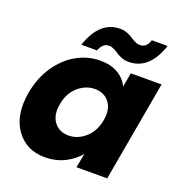

<svg xmlns="http://www.w3.org/2000/svg" viewBox="-136 -877 951 1003"><g transform="rotate(20 339.5 -375.0)"><path d="M26.9 -279.8Q42 -365.7 86.4 -431.4Q130.9 -497.1 192.6 -531.5Q254.4 -565.9 323.2 -565.9Q382.3 -565.9 422.4 -542Q462.4 -518.1 480 -479L494.1 -558.1H665L565.9 0H395L410.2 -79.1Q377.9 -40 329.1 -16.1Q280.3 7.8 221.2 7.8Q116.7 7.8 60.5 -71.5Q4.4 -150.9 26.9 -279.8ZM347.2 -417Q296.4 -417 254.2 -380.4Q211.9 -343.8 201.2 -279.8Q189.5 -215.8 218.3 -178.5Q247.1 -141.1 297.9 -141.1Q349.1 -141.1 391.1 -178Q433.1 -214.8 444.8 -278.8Q456.5 -342.8 427.5 -379.9Q398.4 -417 347.2 -417ZM200.2 -609.9Q249.5 -757.8 363.8 -757.8Q383.8 -757.8 402.6 -750.7Q421.4 -743.7 432.9 -735.4Q444.3 -727.1 459 -720Q473.6 -712.9 486.8 -712.9Q525.4 -712.9 538.1 -757.8H626Q576.7 -609.9 461.9 -609.9Q441.9 -609.9 423.1 -616.9Q404.3 -624 392.8 -632.3Q381.3 -640.6 366.7 -647.7Q352.1 -654.8 338.9 -654.8Q303.7 -654.8 287.1 -609.9Z"/></g></svg>

Font: Poppins
Style: Bold Italic
Weight: 700
Italic angle: -10°
Designer: Ninad Kale (Devanagari), Jonny Pinhorn (Latin)
Foundry: Indian Type Foundry
Version: Version 3.200;PS 1.000;hotconv 16.6.54;makeotf.lib2.5.65590